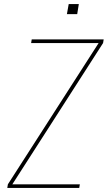

<svg xmlns="http://www.w3.org/2000/svg" viewBox="-20 -930 540 950"><path d="M16 0 19 -18 468 -717H134L137 -735H493L490 -717L41 -18H375L372 0ZM311 -860 320 -910H370L362 -860Z"/></svg>

Font: Iosevka SS04 Thin Oblique
Style: Regular
Weight: 100
Italic angle: -9°
Monospace: yes
Designer: Belleve Invis
Foundry: Belleve Invis
Version: Version 19.0.0; ttfautohint (v1.8.4)